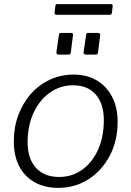

<svg xmlns="http://www.w3.org/2000/svg" viewBox="-20 -902 638 932"><path d="M263 10Q196 10 147 -18Q98 -46 72.5 -96.5Q47 -147 47 -214Q47 -285 69.5 -344.5Q92 -404 131.5 -448Q171 -492 224 -516Q277 -540 336 -540Q403 -540 451 -511Q499 -482 525 -430.5Q551 -379 551 -311Q551 -218 512.5 -145.5Q474 -73 409 -31.5Q344 10 263 10ZM267 -43Q329 -43 378 -77.5Q427 -112 455.5 -174Q484 -236 484 -319Q484 -398 445 -443Q406 -488 334 -488Q273 -488 223 -453Q173 -418 143.5 -355.5Q114 -293 114 -211Q114 -133 154 -88Q194 -43 267 -43ZM334 -729 324 -649Q323 -641 320.5 -639Q318 -637 308 -637H266Q258 -637 255.5 -640.5Q253 -644 254 -650L266 -732Q267 -739 268.5 -740.5Q270 -742 276 -742H325Q331 -742 333.5 -738.5Q336 -735 334 -729ZM466 -729 456 -649Q455 -641 452.5 -639Q450 -637 440 -637H398Q390 -637 387.5 -640.5Q385 -644 386 -650L398 -732Q399 -739 400.5 -740.5Q402 -742 408 -742H457Q462 -742 465 -738.5Q468 -735 466 -729ZM527 -872 523 -839Q522 -834 519.5 -832Q517 -830 510 -830H254Q249 -830 246.5 -833.5Q244 -837 245 -843L249 -875Q250 -879 251.5 -880.5Q253 -882 256 -882H520Q523 -882 525.5 -878.5Q528 -875 527 -872Z"/></svg>

Font: Libre Franklin Thin Light
Style: Italic
Weight: 300
Italic angle: -8°
Version: Version 3.000